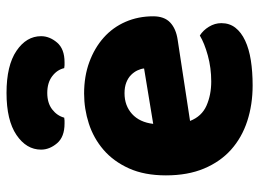

<svg xmlns="http://www.w3.org/2000/svg" viewBox="-123 -656 795 589"><g transform="rotate(-90 274.5 -361.5)"><path d="M198 -176Q212 -140 245 -125.5Q278 -111 319 -111Q361 -111 399 -121.5Q437 -132 460 -146Q476 -136 487 -118Q498 -100 498 -80Q498 -55 484 -37Q470 -19 444.5 -7Q419 5 384 10.5Q349 16 307 16Q248 16 197.5 -0.5Q147 -17 110 -50Q73 -83 52 -133Q31 -183 31 -250Q31 -316 52.5 -363.5Q74 -411 109.5 -441.5Q145 -472 190 -486.5Q235 -501 282 -501Q335 -501 378.5 -485Q422 -469 453.5 -441Q485 -413 502 -374Q519 -335 519 -289Q519 -255 500 -237Q481 -219 447 -214ZM283 -377Q245 -377 219.5 -354Q194 -331 189 -289L359 -317Q358 -327 353 -337.5Q348 -348 339 -357Q330 -366 316 -371.5Q302 -377 283 -377ZM284 -614Q253 -614 233.5 -599Q214 -584 208 -562Q203 -561 199 -561Q195 -561 190 -561Q149 -561 129.5 -584Q110 -607 110 -633Q110 -678 155 -708.5Q200 -739 284 -739Q368 -739 413 -708.5Q458 -678 458 -633Q458 -607 438.5 -584Q419 -561 378 -561Q373 -561 369 -561Q365 -561 360 -562Q355 -584 335 -599Q315 -614 284 -614Z"/></g></svg>

Font: Baloo Bhaina 2 ExtraBold
Style: Regular
Weight: 800
Designer: Yesha Goshar, Manish Minz, Shuchita Grover and Ek Type
Foundry: Ek Type
Version: Version 1.640;hotconv 1.0.111;makeotfexe 2.5.65597; ttfautoh